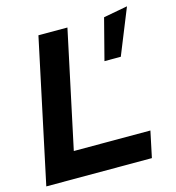

<svg xmlns="http://www.w3.org/2000/svg" viewBox="-108 -816 831 908"><g transform="rotate(-15 308.0 -362.0)"><path d="M7 0 156 -700H298L176 -128H551L524 0ZM426 -501 478 -702 596 -724 506 -501Z"/></g></svg>

Font: Red Hat Display
Style: Bold Italic
Weight: 700
Italic angle: -12°
Designer: Pentagram, MCKL
Foundry: Pentagram, MCKL
Version: Version 1.023; ttfautohint (v1.8.3)